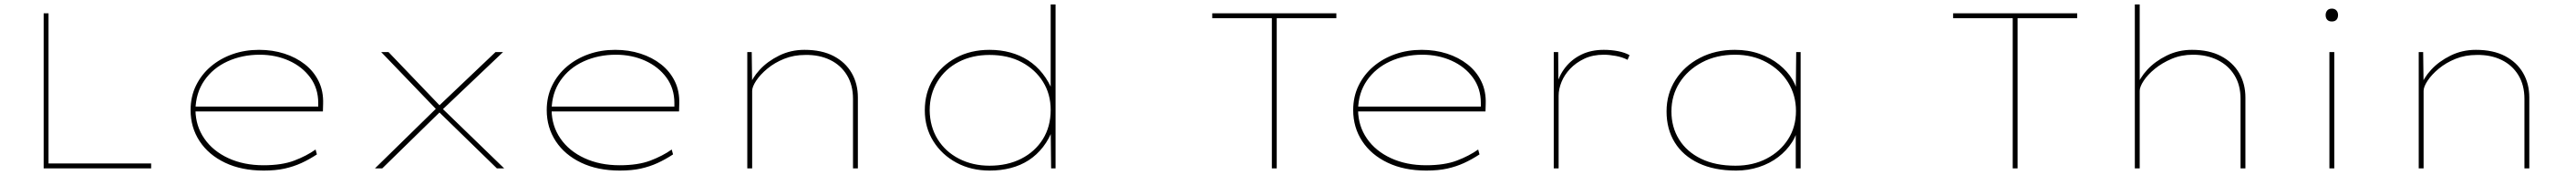

<svg xmlns="http://www.w3.org/2000/svg" viewBox="-20 -760 11623 790"><path d="M177 0V-700H199V-22H662V0Z M1170 10Q1070 10 995.5 -25.5Q921 -61 880.5 -123Q840 -185 840 -263Q840 -324 864.5 -374Q889 -424 931.5 -460Q974 -496 1029.5 -515.5Q1085 -535 1149 -535Q1210 -535 1263 -518Q1316 -501 1356 -469.5Q1396 -438 1418 -393Q1440 -348 1438 -291L1437 -257H852V-279H1426L1416 -270V-295Q1416 -361 1380 -410Q1344 -459 1284 -486Q1224 -513 1152 -513Q1073 -513 1007 -483Q941 -453 902 -396.5Q863 -340 862 -263Q863 -191 902 -134.5Q941 -78 1010.5 -46Q1080 -14 1169 -14Q1252 -14 1307.5 -35Q1363 -56 1404 -85L1410 -63Q1375 -40 1340 -24Q1305 -8 1264.5 1Q1224 10 1170 10Z M2222 0 1956 -259 1949 -266 1700 -525H1733L1965 -283L1972 -274L2255 0ZM1672 0 1953 -275 1970 -259 1705 0ZM1972 -261 1956 -278 2216 -525H2250Z M2777 10Q2677 10 2602.5 -25.5Q2528 -61 2487.5 -123Q2447 -185 2447 -263Q2447 -324 2471.5 -374Q2496 -424 2538.5 -460Q2581 -496 2636.5 -515.5Q2692 -535 2756 -535Q2817 -535 2870 -518Q2923 -501 2963 -469.5Q3003 -438 3025 -393Q3047 -348 3045 -291L3044 -257H2459V-279H3033L3023 -270V-295Q3023 -361 2987 -410Q2951 -459 2891 -486Q2831 -513 2759 -513Q2680 -513 2614 -483Q2548 -453 2509 -396.5Q2470 -340 2469 -263Q2470 -191 2509 -134.5Q2548 -78 2617.5 -46Q2687 -14 2776 -14Q2859 -14 2914.5 -35Q2970 -56 3011 -85L3017 -63Q2982 -40 2947 -24Q2912 -8 2871.5 1Q2831 10 2777 10Z M3352 0V-525H3372L3374 -372L3361 -368Q3373 -407 3408 -445Q3443 -483 3495.5 -509Q3548 -535 3610 -535Q3688 -535 3741.5 -507Q3795 -479 3823 -430.5Q3851 -382 3851 -320V0H3829V-314Q3829 -376 3801.5 -421Q3774 -466 3725.5 -489.5Q3677 -513 3614 -512Q3562 -512 3518.5 -494.5Q3475 -477 3442.5 -450Q3410 -423 3392 -395.5Q3374 -368 3374 -350V0H3364Q3362 0 3359 0Q3356 0 3352 0Z M4446 10Q4362 10 4296 -25.5Q4230 -61 4191.5 -122.5Q4153 -184 4153 -262Q4153 -341 4190.5 -402.5Q4228 -464 4294 -499.5Q4360 -535 4445 -535Q4495 -535 4539 -523Q4583 -511 4619.5 -487.5Q4656 -464 4684.5 -428Q4713 -392 4732 -344H4721V-740H4743V0H4723L4721 -181L4733 -183Q4715 -133 4686.5 -96.5Q4658 -60 4621.5 -36.5Q4585 -13 4540.5 -1.5Q4496 10 4446 10ZM4445 -12Q4526 -12 4588 -43.5Q4650 -75 4685.5 -131.5Q4721 -188 4721 -264Q4721 -335 4686.5 -390.5Q4652 -446 4590.5 -479Q4529 -512 4445 -512Q4367 -512 4306 -480.5Q4245 -449 4210 -392Q4175 -335 4175 -262Q4176 -188 4211 -131.5Q4246 -75 4307.5 -43.5Q4369 -12 4445 -12Z M5719 0V-678H5450V-700H6010V-678H5741V0Z M6416 10Q6316 10 6241.5 -25.5Q6167 -61 6126.5 -123Q6086 -185 6086 -263Q6086 -324 6110.5 -374Q6135 -424 6177.5 -460Q6220 -496 6275.5 -515.5Q6331 -535 6395 -535Q6456 -535 6509 -518Q6562 -501 6602 -469.5Q6642 -438 6664 -393Q6686 -348 6684 -291L6683 -257H6098V-279H6672L6662 -270V-295Q6662 -361 6626 -410Q6590 -459 6530 -486Q6470 -513 6398 -513Q6319 -513 6253 -483Q6187 -453 6148 -396.5Q6109 -340 6108 -263Q6109 -191 6148 -134.5Q6187 -78 6256.5 -46Q6326 -14 6415 -14Q6498 -14 6553.5 -35Q6609 -56 6650 -85L6656 -63Q6621 -40 6586 -24Q6551 -8 6510.5 1Q6470 10 6416 10Z M6991 0V-525H7011L7012 -377L7002 -371Q7015 -420 7044 -456.5Q7073 -493 7116.5 -514Q7160 -535 7217 -535Q7250 -535 7281 -529Q7312 -523 7333 -511L7324 -490Q7301 -502 7271 -507.5Q7241 -513 7217 -513Q7167 -513 7129 -495Q7091 -477 7065 -449.5Q7039 -422 7026 -390Q7013 -358 7013 -328V0Z M7814 10Q7715 10 7644.5 -23.5Q7574 -57 7537 -117Q7500 -177 7500 -257Q7500 -336 7540 -399Q7580 -462 7650 -498.5Q7720 -535 7808 -535Q7869 -535 7919.5 -517Q7970 -499 8008 -468.5Q8046 -438 8068 -401Q8090 -364 8093 -327H8083L8085 -525H8105V0H8083V-188L8096 -203Q8091 -157 8066.5 -118.5Q8042 -80 8004 -51Q7966 -22 7917 -6Q7868 10 7814 10ZM7811 -12Q7890 -12 7951.5 -44Q8013 -76 8048.5 -131.5Q8084 -187 8084 -259Q8084 -330 8049 -387Q8014 -444 7951.5 -478.5Q7889 -513 7809 -513Q7725 -513 7660 -478.5Q7595 -444 7558.5 -386.5Q7522 -329 7522 -257Q7522 -186 7556.5 -130.5Q7591 -75 7655.5 -43.5Q7720 -12 7811 -12Z M9062 0V-678H8793V-700H9353V-678H9084V0Z M9613 0V-740H9635V-372L9622 -368Q9634 -407 9669 -445Q9704 -483 9756.5 -509Q9809 -535 9871 -535Q9948 -535 10001.5 -507Q10055 -479 10083.5 -430.5Q10112 -382 10112 -320V0H10090V-314Q10090 -376 10062.5 -420.5Q10035 -465 9986.5 -489Q9938 -513 9875 -513Q9823 -513 9779.5 -494.5Q9736 -476 9703.5 -449.5Q9671 -423 9653 -395.5Q9635 -368 9635 -350V0H9624Q9612 0 9609 0Q9606 0 9613 0Z M10491 0V-525H10513V0ZM10502 -663Q10488 -663 10481 -671Q10474 -679 10474 -692Q10474 -704 10481 -712.5Q10488 -721 10502 -721Q10515 -721 10522.5 -713Q10530 -705 10530 -692Q10530 -679 10523 -671Q10516 -663 10502 -663Z M10894 0V-525H10914L10916 -372L10903 -368Q10915 -407 10950 -445Q10985 -483 11037.5 -509Q11090 -535 11152 -535Q11230 -535 11283.5 -507Q11337 -479 11365 -430.5Q11393 -382 11393 -320V0H11371V-314Q11371 -376 11343.5 -421Q11316 -466 11267.5 -489.5Q11219 -513 11156 -512Q11104 -512 11060.5 -494.5Q11017 -477 10984.5 -450Q10952 -423 10934 -395.5Q10916 -368 10916 -350V0H10906Q10904 0 10901 0Q10898 0 10894 0Z"/></svg>

Font: Lexend Tera Thin
Style: Regular
Weight: 250
Version: Version 1.007